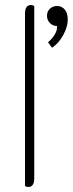

<svg xmlns="http://www.w3.org/2000/svg" viewBox="-20 -744 291 768"><path d="M80 0V-689Q80 -724 104 -724Q110 -724 117 -720V-31Q117 4 93 4Q87 4 80 0ZM172 -575Q188 -588 199 -606Q210 -624 208 -640Q191 -640 179.5 -652Q168 -664 168 -681Q168 -698 179.5 -709Q191 -720 208 -720Q227 -720 239 -706Q251 -692 251 -665Q251 -637 233 -604Q215 -571 188 -553Z"/></svg>

Font: Thasadith
Style: Regular
Weight: 400
Designer: Cadson Demak Co.,Ltd.
Foundry: Cadson Demak Co.,Ltd.
Version: Version 1.000; ttfautohint (v1.6)